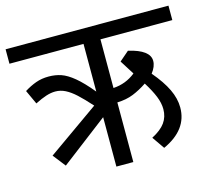

<svg xmlns="http://www.w3.org/2000/svg" viewBox="-99 -725 916 834"><g transform="rotate(-15 359.0 -307.5)"><path d="M401.9 -332.5Q458.5 -335.9 502 -371.1L461.4 -435.5L504.4 -472.7Q599.1 -450.7 599.1 -401.9Q599.1 -376.5 578.1 -349.6Q620.1 -300.3 640.1 -258.3Q660.2 -216.3 660.2 -175.8Q660.2 -75.7 547.4 -24.4L508.8 -80.1Q550.3 -101.6 568.8 -127.4Q587.4 -153.3 587.4 -188Q587.4 -215.3 575 -246.1Q562.5 -276.9 538.1 -315.9Q505.9 -294.4 474.4 -281.7Q442.9 -269 401.9 -267.6V0.5H325.7V-221.7L114.7 -60.5L70.3 -117.2L301.3 -280.3Q267.6 -317.9 243.9 -339.6Q220.2 -361.3 198.5 -372.3Q176.8 -383.3 153.3 -383.3Q133.8 -383.3 111.8 -376.2Q89.8 -369.1 61 -354.5L31.7 -418Q58.1 -434.6 84.5 -444.1Q110.8 -453.6 142.1 -453.6Q172.4 -453.6 198.2 -444.8Q224.1 -436 254.9 -410.6Q285.6 -385.3 325.7 -336.9V-551.3H-7.3V-616.2H725.1V-551.3H401.9Z"/></g></svg>

Font: Varta
Style: Regular
Weight: 400
Designer: Joana Correia, Viktoriya Grabowska, Eben Sorkin
Foundry: Sorkin Type
Version: Version 1.002; ttfautohint (v1.3) -l 8 -r 24 -G 200 -x 12 -H